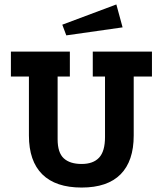

<svg xmlns="http://www.w3.org/2000/svg" viewBox="-20 -821 732 863"><path d="M581 -212Q581 -97 522 -37.5Q463 22 347 22Q230 22 170 -37.5Q110 -97 110 -212V-477H29V-589H294V-477H239V-195Q239 -135 266.5 -109.5Q294 -84 347 -84Q399 -84 425.5 -112.5Q452 -141 452 -205V-477H397V-589H663V-477H581ZM503 -801 531 -698 278 -662 260 -710Z"/></svg>

Font: Podkova ExtraBold
Style: Regular
Weight: 800
Designer: Ilya Yudin
Foundry: Cyreal (www.cyreal.org)
Version: Version 2.103